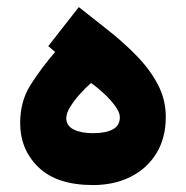

<svg xmlns="http://www.w3.org/2000/svg" viewBox="-20 -535 536 553"><path d="M138.7 -385.3 119.1 -402.3 207 -514.6Q250 -481 293.9 -446Q337.9 -411.1 375 -372.8Q412.1 -334.5 434.8 -291.3Q457.5 -248 457.5 -198.7Q457.5 -137.2 430.4 -93.3Q403.3 -49.3 356 -25.6Q308.6 -2 248 -2Q144 -2 91.1 -53Q38.1 -104 38.1 -180.7Q38.1 -243.2 67.9 -290.3Q97.7 -337.4 138.7 -385.3ZM325.2 -197.3Q325.2 -211.4 311.8 -229.7Q298.3 -248 279.1 -265.9Q259.8 -283.7 242.2 -295.9Q227.5 -283.2 210.9 -264.9Q194.3 -246.6 182.6 -227.8Q170.9 -209 170.9 -194.3Q170.9 -172.9 192.1 -162.1Q213.4 -151.4 247.6 -151.4Q284.7 -151.4 304.9 -162.4Q325.2 -173.3 325.2 -197.3Z"/></svg>

Font: Vazirmatn RD UI FD Black
Style: Regular
Weight: 900
Designer: Saber Rastikerdar
Foundry: Saber Rastikerdar
Version: Version 33.003